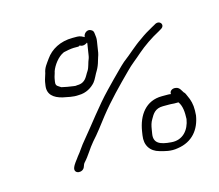

<svg xmlns="http://www.w3.org/2000/svg" viewBox="-78 -595 793 696"><g transform="rotate(-15 318.5 -247.5)"><path d="M162.8 -24C164.8 -30 166.4 -34 170 -38C188 -57 201 -82 219.3 -103C239.8 -125 262.7 -156 282.8 -182C321.6 -231 363.2 -273 407.2 -317C427.5 -338 445.4 -350 466.4 -369C490.8 -390 521.1 -411 551.6 -427L561.6 -433C581.3 -444 564.3 -469 542.9 -454L532 -448C515.5 -439 498.9 -429 484.2 -418C454 -398 430.2 -374 401.9 -353C385.7 -339 366.4 -318 349.8 -302L318.8 -270C273.3 -223 231.1 -165 189.2 -115C175.8 -100 163.5 -79 151.3 -65C143.2 -52.7 132.9 -43.2 127.4 -28C120.8 -5 156.3 -2 162.8 -24ZM399.7 -93 397.4 -78C391.7 -42 408.5 -16 442.1 -7C459.3 -2 483.2 5 509 0C565.3 -8 595.4 -47 603.5 -98C603.5 -104 604.4 -110 604.4 -116C605 -139 599.9 -157 591.6 -174C589.4 -179 586.6 -187 582.1 -190C576.4 -198 572.4 -211 558.7 -213C543.2 -216 533.5 -205 536 -196C531.2 -197 526.2 -197 522.2 -197H502.2C441.3 -197 408.9 -151 399.7 -93ZM566.9 -94C560.6 -54.4 534.8 -22.8 491.3 -27C450.8 -30 427.3 -40 432.7 -74L435.3 -90C437.5 -104 440.2 -115 447 -126C456.6 -143 466.5 -161 496.5 -161H516.5C521.5 -161 529.5 -161 538.3 -160H554.3C566.6 -143 568 -120 566.9 -94ZM288.4 -476C280 -480 272.8 -485 260.8 -485H243.8C197.4 -485 161.6 -464.7 140.9 -435C130.5 -420 118.5 -407 115.3 -387L111.2 -374C109.3 -368 107.3 -362 106.5 -357L104.5 -344C99.3 -311 120.6 -294 153.3 -286C170.8 -283 189.9 -277 212.2 -279C240.2 -279 261.4 -293 274.8 -308C283.4 -318 290.2 -336 298.1 -348C303.5 -357 308.6 -370 311.2 -380L315.2 -393C317 -398 319 -404 319.8 -409L326.4 -451C328.2 -462 326.8 -468.2 325.7 -478C324.9 -485.4 324.1 -490.3 317.2 -494C303.7 -503 287.6 -490 287.5 -477ZM150 -385C157.1 -405 176.6 -433 200.2 -443C206.5 -445 230.1 -449 238.1 -449H255.1C258.1 -449 260.3 -450 261.6 -452C268.8 -447 278.8 -447 290.1 -455C290.7 -453 290.6 -452 290.4 -451L283.8 -409C283.1 -405 282.5 -401 280.9 -397C274.8 -384 273.1 -367 265.2 -355C253.7 -339 248.9 -315 215.9 -315C211.7 -314 207.7 -314 202.9 -315C187.2 -317 170.7 -320 158.2 -323L149.1 -329C141.7 -333 139.5 -338 141.1 -348L142.9 -359C144.3 -368 148.7 -377 150 -385Z"/></g></svg>

Font: CiSf OpenHand
Style: SquObl
Weight: 400
Foundry: Cannot Into Space Fonts
Version: Version 0.7892